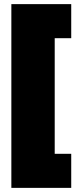

<svg xmlns="http://www.w3.org/2000/svg" viewBox="-20 -770 385 930"><path d="M35 140V-750H325V-585H245V-25H325V140Z"/></svg>

Font: Tektur SemiCondensed Black
Style: Regular
Weight: 900
Width: 4
Designer: Adam Jagosz
Foundry: Adam Jagosz
Version: Version 1.005;gftools[0.9.30]